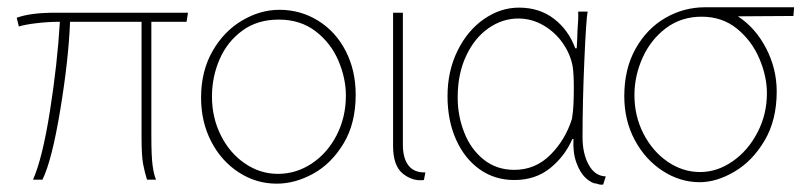

<svg xmlns="http://www.w3.org/2000/svg" viewBox="-20 -504 2208 529"><path d="M397 -131Q397 -73 400.5 -47.5Q404 -22 410 -9H385Q379 -28 374.5 -51Q370 -74 370 -127V-444H173Q169 -340 146 -201Q123 -62 97 -9H71Q97 -68 117.5 -197.5Q138 -327 145 -444Q112 -444 79.5 -440Q47 -436 32 -431L26 -455Q63 -469 133 -469H498L494 -444H397Z M742 2Q686 2 638 -29Q590 -60 562 -114Q534 -168 534 -235Q534 -308 565.5 -363Q597 -418 647 -447.5Q697 -477 750 -477Q808 -477 856.5 -447Q905 -417 932.5 -363.5Q960 -310 960 -243Q960 -164 926.5 -108.5Q893 -53 843 -25.5Q793 2 743 2ZM746 -25Q796 -25 839 -53.5Q882 -82 907.5 -131.5Q933 -181 933 -241Q933 -288 912.5 -336.5Q892 -385 850 -417.5Q808 -450 748 -450Q689 -450 647.5 -419.5Q606 -389 585 -340.5Q564 -292 564 -238Q564 -180 588.5 -131Q613 -82 655 -53.5Q697 -25 745 -25Z M1090 -105Q1090 -68 1105.5 -48Q1121 -28 1152 -29L1148 -8Q1117 -4 1090 -25.5Q1063 -47 1063 -102V-469H1090Z M1599 -472Q1595 -452 1590 -337.5Q1585 -223 1585 -126Q1585 -81 1602 -50Q1619 -19 1649 -18L1642 4L1639 5Q1635 5 1630.5 4Q1626 3 1625 2Q1611 2 1594.5 -13Q1578 -28 1568 -56Q1558 -84 1560 -121H1557Q1536 -73 1495.5 -40.5Q1455 -8 1397 -8Q1343 -8 1301.5 -37.5Q1260 -67 1236.5 -119.5Q1213 -172 1213 -239Q1213 -308 1240.5 -364Q1268 -420 1313.5 -451.5Q1359 -483 1410 -483Q1466 -483 1506 -452.5Q1546 -422 1565 -371H1569Q1571 -407 1571 -418Q1574 -454 1573 -472ZM1241 -235Q1241 -185 1259 -139Q1277 -93 1312.5 -64.5Q1348 -36 1397 -36Q1455 -36 1496.5 -77.5Q1538 -119 1556 -177Q1559 -196 1560 -216.5Q1561 -237 1561 -262Q1561 -298 1558 -320Q1552 -354 1531 -384.5Q1510 -415 1477.5 -434Q1445 -453 1408 -453Q1364 -453 1325.5 -426Q1287 -399 1264 -349.5Q1241 -300 1241 -236Z M2166 -460 2013 -459Q2061 -428 2090.5 -371.5Q2120 -315 2120 -252Q2120 -173 2086.5 -116.5Q2053 -60 2003.5 -31Q1954 -2 1908 -2Q1854 -2 1806 -33Q1758 -64 1729 -118Q1700 -172 1700 -239Q1700 -314 1731 -369.5Q1762 -425 1813 -454.5Q1864 -484 1923 -484H2047H2136H2168ZM2093 -247Q2093 -294 2072 -343Q2051 -392 2010.5 -425Q1970 -458 1913 -458Q1857 -458 1815 -426.5Q1773 -395 1750.5 -345Q1728 -295 1728 -242Q1728 -184 1753 -135.5Q1778 -87 1819.5 -58.5Q1861 -30 1909 -30Q1956 -30 1998.5 -59.5Q2041 -89 2067 -139Q2093 -189 2093 -247Z"/></svg>

Font: LINE Seed Sans KR Thin
Style: Regular
Weight: 250
Designer: LINE BX Design & Sandoll Inc & Dalton Maag Ltd
Foundry: Sandoll Inc.
Version: Version 1.000